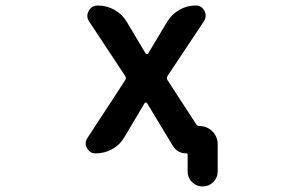

<svg xmlns="http://www.w3.org/2000/svg" viewBox="-20 -547 1040 686"><path d="M650.4 65.4V4.9Q650.4 1 646.5 1Q613.3 1 596.7 -27.3L505.9 -177.7Q503.9 -180.7 501 -180.7Q498 -180.7 496.1 -177.7L423.8 -55.7Q408.2 -29.3 380.9 -14.2Q353.5 1 322.3 1Q300.8 1 291 -17.6Q286.1 -26.4 286.1 -35.2Q286.1 -44.9 293 -54.7L426.8 -259.8Q432.6 -267.6 426.8 -276.4L298.8 -469.7Q292 -479.5 292 -490.2Q292 -499 296.9 -507.8Q307.6 -527.3 329.1 -527.3Q361.3 -527.3 389.2 -511.7Q417 -496.1 433.6 -467.8L500 -356.4Q502 -353.5 504.9 -353.5Q507.8 -353.5 509.8 -356.4L578.1 -470.7Q594.7 -497.1 621.6 -512.2Q648.4 -527.3 678.7 -527.3Q700.2 -527.3 710 -508.8Q714.8 -500 714.8 -491.2Q714.8 -481.4 709 -471.7L579.1 -276.4Q573.2 -267.6 579.1 -259.8L680.7 -103.5Q684.6 -96.7 692.4 -96.7Q719.7 -96.7 738.8 -77.6Q757.8 -58.6 757.8 -31.2V65.4Q757.8 87.9 742.2 103.5Q726.6 119.1 704.1 119.1Q681.6 119.1 666 103.5Q650.4 87.9 650.4 65.4Z"/></svg>

Font: Rounded-X Mgen+ 1mn medium
Style: Regular
Weight: 500
Designer: [Source Han Sans]
Ryoko NISHIZUKA  (kana & ideographs); Paul D. Hunt (Latin, Greek & Cyrillic); Wenlong ZHANG  (bopomofo
Version: Version 1.059.20150602